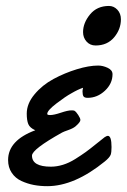

<svg xmlns="http://www.w3.org/2000/svg" viewBox="-20 -620 435 659"><path d="M366.2 -365.2Q366.2 -333 340.1 -308.6Q314 -284.2 280.8 -284.2Q270 -284.2 266.6 -289.3Q263.2 -294.4 263.2 -306.2Q263.2 -311 265.1 -318.8Q247.6 -313 225.1 -299.8Q204.6 -288.6 173.3 -264.6Q142.1 -240.7 142.1 -229Q142.1 -225.1 151.9 -225.1Q165 -225.1 189 -233.2Q212.9 -241.2 225.1 -241.2Q231.9 -241.2 234.9 -240.2Q241.2 -236.8 248.5 -225.3Q255.9 -213.9 255.9 -208Q255.9 -200.7 238.8 -186Q230.5 -179.2 214.4 -173.6Q198.2 -168 192.9 -165Q89.8 -107.4 89.8 -85.9Q89.8 -47.9 154.8 -47.9Q174.8 -47.9 196 -54.4Q217.3 -61 238.3 -74.2Q259.3 -87.4 274.2 -98.1Q289.1 -108.9 310.1 -126Q331.1 -143.1 338.9 -148.9Q346.2 -153.8 350.1 -153.8Q362.8 -153.8 362.8 -115.2Q362.8 -97.2 359.9 -88.9Q356 -79.1 339.8 -65.9Q235.4 19 142.1 19Q118.2 19 96.2 14.9Q74.2 10.7 53.5 1.2Q32.7 -8.3 20.3 -26.9Q7.8 -45.4 7.8 -70.8Q7.8 -138.2 101.1 -172.9Q82.5 -181.2 77.1 -194.1Q71.8 -207 71.8 -230Q71.8 -264.2 98.4 -296.1Q125 -328.1 163.6 -348.9Q202.1 -369.6 243.7 -382.3Q285.2 -395 316.9 -395Q333 -395 349.6 -387.2Q366.2 -379.4 366.2 -365.2ZM354 -599.6Q370.6 -599.6 382.8 -586.7Q395 -573.7 395 -553.7Q395 -519.5 371.6 -491.7Q348.1 -463.9 308.1 -463.9Q289.1 -463.9 277.1 -477.3Q265.1 -490.7 265.1 -509.8Q265.1 -541.5 289.1 -570.6Q313 -599.6 354 -599.6Z"/></svg>

Font: Yellowtail
Style: Regular
Weight: 400
Designer: Astigmatic (AOETI)
Foundry: Astigmatic (AOETI)
Version: Version 1.000